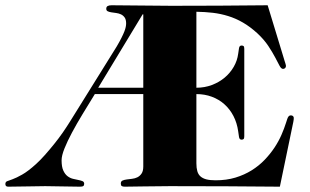

<svg xmlns="http://www.w3.org/2000/svg" viewBox="-91 -700 1167 722"><path d="M447.8 -370.1V-646H445.3L278.3 -370.1ZM265.6 -346.2Q242.2 -308.1 219.7 -271.2Q197.3 -234.4 179.7 -201.4Q162.1 -168.5 151.4 -141.6Q140.6 -114.7 140.6 -97.2Q140.6 -72.8 147 -58.8Q153.3 -44.9 162.8 -37.6Q172.4 -30.3 183.3 -27.6Q194.3 -24.9 203.6 -23.2Q212.9 -21.5 219.2 -18.8Q225.6 -16.1 225.6 -8.8Q225.6 -2.9 222.2 -0.5Q218.8 2 209.5 2Q176.3 2 143.8 1Q111.3 0 79.1 0Q45.9 0 12.2 1Q-21.5 2 -60.1 2Q-70.8 2 -70.8 -7.8Q-70.8 -16.1 -64.2 -18.6Q-57.6 -21 -43.5 -26.1Q-29.3 -31.2 -7.6 -43.5Q14.2 -55.7 44.4 -83Q60.1 -97.2 77.6 -116.9Q95.2 -136.7 112.5 -158.2Q129.9 -179.7 145.3 -201.9Q160.6 -224.1 172.4 -243.2L347.7 -524.9Q358.9 -543.9 365.7 -557.6Q372.6 -571.3 376.5 -581.3Q380.4 -591.3 381.8 -598.6Q383.3 -606 383.3 -611.8Q383.3 -626.5 377.7 -634.3Q372.1 -642.1 363.8 -646Q355.5 -649.9 345.9 -651.1Q336.4 -652.3 328.1 -653.6Q319.8 -654.8 314.2 -657.5Q308.6 -660.2 308.6 -667Q308.6 -674.3 313.7 -677.2Q318.8 -680.2 328.6 -680.2Q383.3 -680.2 439.7 -679.2Q496.1 -678.2 553.7 -678.2Q643.1 -678.2 733.6 -678.7Q824.2 -679.2 915.5 -680.2L970.7 -499Q972.7 -492.7 974.9 -485.1Q977.1 -477.5 979.2 -470.9Q981.4 -464.4 982.9 -459.2Q984.4 -454.1 984.4 -452.1Q984.4 -447.3 981.2 -444.1Q978 -440.9 973.6 -440.9Q966.3 -440.9 960 -453.1Q953.6 -465.3 943.6 -484.4Q933.6 -503.4 918 -527.1Q902.3 -550.8 877.4 -574.2Q849.6 -599.6 822.5 -615.2Q795.4 -630.9 767.1 -639.6Q738.8 -648.4 709.2 -651.9Q679.7 -655.3 647.5 -655.8V-370.1Q678.7 -370.1 705.8 -380.4Q732.9 -390.6 753.7 -408Q774.4 -425.3 787.8 -448.5Q801.3 -471.7 804.7 -498Q806.2 -510.3 807.9 -519.5Q809.6 -528.8 817.4 -528.8Q822.3 -528.8 825 -526.6Q827.6 -524.4 827.6 -516.1V-188Q827.6 -179.7 825 -177.2Q822.3 -174.8 817.4 -174.8Q809.6 -174.8 807.9 -184.3Q806.2 -193.8 804.7 -206.1Q800.3 -237.8 786.9 -263.7Q773.4 -289.6 752.9 -307.9Q732.4 -326.2 705.6 -336.2Q678.7 -346.2 647.5 -346.2V-85.9Q647.5 -68.8 650.9 -56.6Q654.3 -44.4 662.6 -36.9Q670.9 -29.3 684.8 -25.6Q698.7 -22 719.7 -22Q760.7 -22 794.4 -32.2Q828.1 -42.5 855.5 -59.6Q882.8 -76.7 904.1 -98.9Q925.3 -121.1 941.2 -145Q957 -168.9 967.5 -193.1Q978 -217.3 984.4 -237.8Q987.3 -247.1 989.3 -252.7Q991.2 -258.3 993.4 -261.2Q995.6 -264.2 997.8 -265.1Q1000 -266.1 1003.4 -266.1Q1007.8 -266.1 1010.7 -263.4Q1013.7 -260.7 1013.7 -256.8Q1013.7 -253.4 1013.4 -250.5Q1013.2 -247.6 1012 -241.7Q1010.7 -235.8 1008.8 -226.3Q1006.8 -216.8 1003.4 -200.2L961.4 2Q861.3 1 758.5 0.5Q655.8 0 547.9 0Q493.2 0 450.4 1Q407.7 2 378.4 2Q370.1 2 366.7 -0.5Q363.3 -2.9 363.3 -9.8Q363.3 -18.1 369.6 -21Q376 -23.9 385.3 -25.1Q394.5 -26.4 405.5 -27.6Q416.5 -28.8 425.8 -33.4Q435.1 -38.1 441.4 -47.4Q447.8 -56.6 447.8 -74.2V-346.2Z"/></svg>

Font: XB Zar
Style: Bold
Weight: 700
Designer: Behnam
Foundry: Irmug
Version: Version 8.005 2009